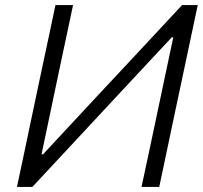

<svg xmlns="http://www.w3.org/2000/svg" viewBox="-20 -733 796 753"><path d="M46.5 0Q59 -59.5 71 -115Q82.5 -170.5 96.5 -236.5L146.5 -473Q161 -540.5 173 -597Q184.5 -653 197.5 -713H266.5Q254 -653.5 242 -597.5Q230 -541 215.5 -473L143 -128H149L361 -356Q441.5 -442 524.5 -531Q607 -620 694 -713H755.5Q743 -654.5 731 -597.5Q719 -540.5 704.5 -472.5L654.5 -237Q640.5 -170.5 629 -115.5Q617 -60 604.5 0H535Q548 -60 559.8 -115.2Q571.5 -170.5 585.5 -236.5L659.5 -586.5H653.5L437 -354.5Q339 -249 259.8 -164Q180.5 -79 107 0Z"/></svg>

Font: Heraclito Light
Style: Italic
Weight: 300
Italic angle: -12°
Designer: Kostas Bartsokas (font) & Cristiano Sobral (main changes)
Foundry: Kostas Bartsokas (font) & Cristiano Sobral (main changes)
Version: Version 1.00;July 8, 2020;FontCreator 13.0.0.2655 64-bit